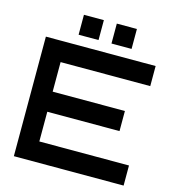

<svg xmlns="http://www.w3.org/2000/svg" viewBox="-128 -1008 1022 1117"><g transform="rotate(15 383.0 -450.0)"><path d="M558 -780V-900H437V-780ZM359 -780V-900H239V-780ZM58 0H719V-121H179V-300H614V-421H179V-599H719V-720H58Z"/></g></svg>

Font: Orbitron SemiBold
Style: Regular
Weight: 600
Designer: Matt McInerney
Foundry: The League of Moveable Type
Version: Version 2.001